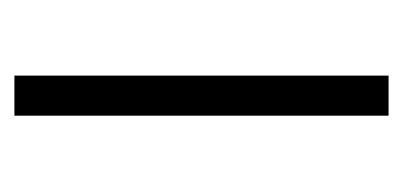

<svg xmlns="http://www.w3.org/2000/svg" viewBox="-170 -402 572 273"><g transform="rotate(90 116.5 -266.0)"><path d="M145 0V-532H88V0Z"/></g></svg>

Font: Noto Sans Devanagari UI Light
Style: Regular
Weight: 300
Designer: Jelle Bosma - Monotype Design Team
Foundry: Monotype Imaging Inc.
Version: Version 2.004